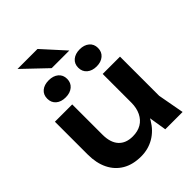

<svg xmlns="http://www.w3.org/2000/svg" viewBox="-278 -1150 1310 1310"><g transform="rotate(-45 377.0 -494.5)"><path d="M304 15Q225 15 169.5 -17.5Q114 -50 84.5 -110Q55 -170 55 -252V-569H222V-277Q222 -201 258 -161.5Q294 -122 360 -122Q409 -122 443.5 -142.5Q478 -163 497 -202Q516 -241 516 -293L570 -264Q560 -176 523 -113.5Q486 -51 429.5 -18Q373 15 304 15ZM551 0 516 -216V-569H683V-191L718 0ZM225 -634Q181 -634 155 -656.5Q129 -679 129 -717Q129 -755 155 -777Q181 -799 225 -799Q268 -799 294.5 -777Q321 -755 321 -717Q321 -679 294.5 -656.5Q268 -634 225 -634ZM524 -634Q481 -634 454.5 -656.5Q428 -679 428 -717Q428 -755 454.5 -777Q481 -799 524 -799Q566 -799 592.5 -777Q619 -755 619 -717Q619 -679 592.5 -656.5Q566 -634 524 -634ZM322 -1004 468 -843H298L129 -1004Z"/></g></svg>

Font: Unbounded Medium
Style: Regular
Weight: 500
Designer: Luke Prowse, Jean-Baptiste Morizot, Fátima Lázaro, Florian Runge
Foundry: NaN
Version: Version 1.700